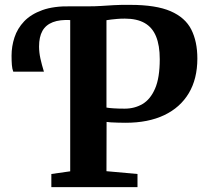

<svg xmlns="http://www.w3.org/2000/svg" viewBox="-20 -769 852 789"><path d="M191 0V-54L268.5 -65V-702L258 -722L268.5 -743H345.5Q371 -743 395 -744.5Q419 -746 447.8 -747.8Q476.5 -749.5 515.5 -749Q621 -749 681 -723Q741 -697 766 -647.8Q791 -598.5 791 -528.5Q791 -445 755.8 -386Q720.5 -327 654.8 -295.8Q589 -264.5 496.5 -264.5Q481.5 -264.5 464.8 -265Q448 -265.5 435.2 -266.2Q422.5 -267 418 -268L417.5 -65.5L545 -54V0ZM492.5 -322.5Q533 -322.5 565.5 -341.5Q598 -360.5 617.2 -404.8Q636.5 -449 636.5 -525.5Q636.5 -582.5 621.2 -619.5Q606 -656.5 574.2 -674.5Q542.5 -692.5 493 -692.5Q474.5 -692.5 461 -691.2Q447.5 -690 437.2 -688.8Q427 -687.5 417.5 -686V-327Q427.5 -325 446.8 -323.8Q466 -322.5 492.5 -322.5ZM34.5 -474.5Q30 -486 28.8 -502Q27.5 -518 27.5 -540.5Q27.5 -578.5 39.5 -615.2Q51.5 -652 79.2 -681.2Q107 -710.5 154.2 -727.5Q201.5 -744.5 271.5 -743L277.5 -715L271.5 -686.5Q226 -689 197 -677.8Q168 -666.5 154.2 -641.8Q140.5 -617 140.5 -578Q140.5 -554 146 -528.8Q151.5 -503.5 160.5 -474.5Z"/></svg>

Font: Merriweather 36pt
Style: Bold
Weight: 700
Designer: Eben Sorkin
Foundry: Eben Sorkin
Version: Version 2.100